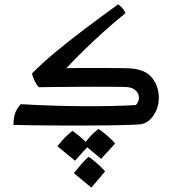

<svg xmlns="http://www.w3.org/2000/svg" viewBox="-20 -563 784 873"><path d="M349.1 7.8Q291 7.8 232.9 7.6Q174.8 7.3 125 6.6Q75.2 5.9 41.5 4.9Q40.5 -21 47.4 -43.9Q54.2 -66.9 74.2 -89.4Q138.7 -85.4 211.9 -83Q285.2 -80.6 356.9 -80.1Q425.8 -79.6 488.5 -81.1Q551.3 -82.5 598.1 -85.4Q613.3 -103 611.8 -122.1Q610.4 -139.2 596.2 -152.1Q582 -165 559.1 -167Q547.9 -168 505.6 -168.2Q463.4 -168.5 414.1 -168.5Q372.6 -168.5 324.7 -168.2Q276.9 -168 232.4 -167.5Q188 -167 155.8 -166.5Q145.5 -178.2 137 -196.3Q128.4 -214.4 125.5 -229Q168.5 -272.9 230.5 -324.7Q292.5 -376.5 366.2 -431.9Q439.9 -487.3 516.6 -543Q525.4 -538.6 536.4 -525.9Q547.4 -513.2 550.3 -502.9Q500.5 -462.9 450.7 -418Q400.9 -373 357.2 -330.3Q313.5 -287.6 281.7 -252.9Q309.1 -253.4 335.4 -253.7Q361.8 -253.9 399.4 -253.9Q434.6 -253.9 470 -253.7Q505.4 -253.4 532.2 -253.2Q559.1 -252.9 567.4 -252.4Q640.1 -248.5 671.1 -209.5Q702.1 -170.4 702.1 -118.2Q702.1 -75.2 679 -40Q655.8 -4.9 622.6 1.5Q611.3 3.4 570.8 4.9Q530.3 6.3 472.2 7.1Q414.1 7.8 349.1 7.8ZM320.8 167.5 241.2 102.1Q261.7 74.7 283.4 54.4Q305.2 34.2 310.1 32.2Q336.4 50.8 358.4 71.3Q380.4 91.8 383.8 98.6ZM439.9 159.2 360.4 93.3Q388.2 57.6 406.2 41.3Q424.3 24.9 429.2 23.9Q455.6 42.5 477.5 62.7Q499.5 83 502.9 90.3ZM395.5 290 315.9 224.6Q346.7 186 362.8 168.9Q378.9 151.9 384.3 150.4Q410.6 169.4 432.4 189.7Q454.1 210 457.5 216.8Z"/></svg>

Font: Harmattan
Style: Bold
Weight: 700
Designer: George W. Nuss III and SIL International
Foundry: SIL International
Version: Version 4.000